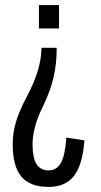

<svg xmlns="http://www.w3.org/2000/svg" viewBox="-20 -560 399 755"><path d="M203 -372Q203 -309 190.5 -255.5Q178 -202 150 -144Q108 -60 108 7Q108 60 123.5 85Q139 110 171 110Q203 110 219.5 80.5Q236 51 241 -19L312 -8Q305 87 271.5 131Q238 175 171 175Q98 175 64 134.5Q30 94 30 7Q30 -38 43 -81.5Q56 -125 87 -183Q143 -289 143 -372ZM212 -540V-448H133V-540Z"/></svg>

Font: Pathway Gothic One
Style: Regular
Weight: 400
Version: Version 1.003; ttfautohint (v1.8.4.7-5d5b);gftools[0.9.26]